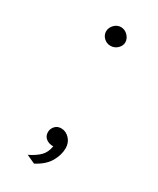

<svg xmlns="http://www.w3.org/2000/svg" viewBox="-139 -469 491 597"><g transform="rotate(30 106.5 -170.5)"><path d="M90.5 81.5 60 67.5Q84 56 98 42Q112 28 115.5 5Q100 5.5 89.5 -2.8Q79 -11 79 -25.5Q79 -37 87.2 -46.5Q95.5 -56 109.5 -56Q126.5 -56 139.2 -42.5Q152 -29 152 -9Q152 15 138 39.5Q124 64 90.5 81.5ZM79 -387Q79 -400 89 -410.8Q99 -421.5 113 -421.5Q127 -421.5 137.5 -410.8Q148 -400 148 -387Q148 -374 137.5 -364.2Q127 -354.5 113 -354.5Q99 -354.5 89 -364.2Q79 -374 79 -387Z"/></g></svg>

Font: Karla ExtraLight
Style: Regular
Weight: 250
Designer: Jonathan Pinhorn
Version: Version 2.004;gftools[0.9.33]